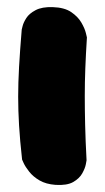

<svg xmlns="http://www.w3.org/2000/svg" viewBox="-20 -520 294 539"><path d="M136 -1Q109 -3 91 -13.5Q73 -24 62 -38Q51 -52 46.5 -62Q42 -72 42 -72Q36 -126 33.5 -168Q31 -210 31 -248.5Q31 -287 33.5 -332Q36 -377 41 -437Q41 -437 43.5 -447Q46 -457 54 -469.5Q62 -482 80 -491.5Q98 -501 128 -500Q161 -499 180 -486Q199 -473 208.5 -456.5Q218 -440 221 -427.5Q224 -415 224 -415Q221 -367 219.5 -328Q218 -289 218 -251Q218 -213 219 -169.5Q220 -126 223 -70Q223 -70 221 -59Q219 -48 211 -33.5Q203 -19 185.5 -9Q168 1 136 -1Z"/></svg>

Font: Sour Gummy Black
Style: Regular
Weight: 900
Designer: Stefie Justprince
Foundry: Eifetstype
Version: Version 1.000